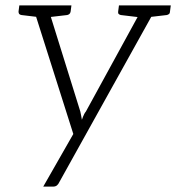

<svg xmlns="http://www.w3.org/2000/svg" viewBox="-20 -519 656 715"><path d="M141 176 253 -20 101 -499H143Q151 -499 155 -495Q159 -491 160 -486L279 -104Q280 -98 282 -89.5Q284 -81 285 -73Q287 -79 289 -84Q291 -89 293.5 -94Q296 -99 300 -104L509 -486Q512 -492 517.5 -495.5Q523 -499 528 -499H567L201 159Q198 166 192.5 171Q187 176 177 176ZM135 -482 137 -499H182L180 -482ZM493 -482 495 -499H541L539 -482ZM146 -499 135 -454 60 -463Q54 -464 51.5 -467Q49 -470 49 -476L52 -499ZM246 -499 243 -476Q242 -470 238.5 -467Q235 -464 230 -463L153 -454L152 -499ZM516 -499 505 -454 430 -463Q425 -464 422 -467Q419 -470 420 -476L423 -499ZM616 -499 613 -476Q613 -470 609.5 -467Q606 -464 601 -463L524 -454L523 -499Z"/></svg>

Font: Aleo Light
Style: Italic
Weight: 300
Italic angle: -7°
Designer: Alessio Laiso
Foundry: Alessio Laiso
Version: Version 2.001;gftools[0.9.29]